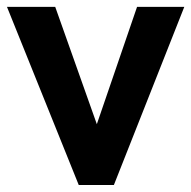

<svg xmlns="http://www.w3.org/2000/svg" viewBox="-22 -530 548 550"><path d="M-2 -510.3H136.2L255.4 -174.3L370.6 -510.3H505.9L304.2 0H203.6Z"/></svg>

Font: HammersmithOne
Style: Regular
Weight: 400
Designer: Nicole Fally
Foundry: Nicole Fally
Version: Version 1.003